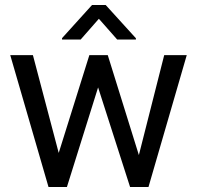

<svg xmlns="http://www.w3.org/2000/svg" viewBox="-20 -749 791 769"><path d="M337.9 -528.3H397.9L386.2 -441.4L248 0H189.9L202.1 -94.7ZM227.5 -89.8 235.4 0H174.3L21 -528.3H111.8ZM637.7 -528.3H728L574.7 0H514.2L527.3 -92.8ZM544.4 -101.6 559.1 0H501L358.9 -442.4L347.7 -528.3H411.6ZM524.4 -595.7V-590.8H449.2L376 -673.8L303.2 -590.8H228.5V-596.2L348.6 -729H403.3Z"/></svg>

Font: Heebo
Style: Regular
Weight: 400
Designer: Oded Ezer
Foundry: Ezer Type House
Version: Version 3.100